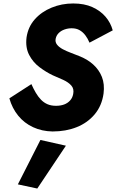

<svg xmlns="http://www.w3.org/2000/svg" viewBox="-20 -736 670 1107"><path d="M161 -251 34 -169Q50 -112 85 -69Q120 -26 171 -2.5Q222 21 283 22Q360 22 422.5 -3Q485 -28 526 -77Q567 -126 577 -196Q584 -251 567.5 -292.5Q551 -334 517 -364.5Q483 -395 436 -413Q414 -422 388.5 -431.5Q363 -441 341.5 -452.5Q320 -464 308.5 -479Q297 -494 301 -513Q305 -532 318.5 -545.5Q332 -559 352 -566Q372 -573 393 -573Q420 -573 439 -562Q458 -551 472 -532.5Q486 -514 496 -490L630 -561Q618 -605 588.5 -639.5Q559 -674 512.5 -695Q466 -716 402 -716Q336 -716 277.5 -692Q219 -668 180.5 -624.5Q142 -581 133 -520Q126 -462 148 -419.5Q170 -377 208 -348.5Q246 -320 284 -302Q315 -289 344.5 -275.5Q374 -262 391 -243Q408 -224 402 -194Q398 -172 384 -156.5Q370 -141 349.5 -133.5Q329 -126 303 -126Q275 -126 254 -135Q233 -144 216.5 -161Q200 -178 186.5 -201Q173 -224 161 -251ZM213 71 83 327 195 351 360 104Z"/></svg>

Font: Jost
Style: Bold Italic
Weight: 700
Italic angle: -5°
Version: Version 3.710